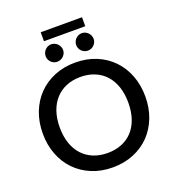

<svg xmlns="http://www.w3.org/2000/svg" viewBox="-173 -1127 1149 1267"><g transform="rotate(-20 402.0 -493.5)"><path d="M762 -360Q762 -280 736 -212.5Q710 -145 662.8 -96.2Q615.5 -47.5 549.2 -20Q483 7.5 402 7.5Q321.5 7.5 255.2 -20Q189 -47.5 141.5 -96.2Q94 -145 68 -212.5Q42 -280 42 -360Q42 -440 68 -507.5Q94 -575 141.5 -624Q189 -673 255.2 -700.5Q321.5 -728 402 -728Q483 -728 549.2 -700.5Q615.5 -673 662.8 -624Q710 -575 736 -507.5Q762 -440 762 -360ZM642.5 -360Q642.5 -422 625.8 -471.5Q609 -521 577.8 -555.5Q546.5 -590 502 -608.5Q457.5 -627 402 -627Q347 -627 302.5 -608.5Q258 -590 226.5 -555.5Q195 -521 178 -471.5Q161 -422 161 -360Q161 -297.5 178 -248Q195 -198.5 226.5 -164.2Q258 -130 302.5 -111.8Q347 -93.5 402 -93.5Q457.5 -93.5 502 -111.8Q546.5 -130 577.8 -164.2Q609 -198.5 625.8 -248Q642.5 -297.5 642.5 -360ZM258 -993.5H548V-930.5H258ZM357 -833.5Q357 -821 352 -810Q347 -799 338.5 -790.8Q330 -782.5 318.5 -777.8Q307 -773 294.5 -773Q282.5 -773 271.5 -777.8Q260.5 -782.5 252.2 -790.8Q244 -799 239.2 -810Q234.5 -821 234.5 -833.5Q234.5 -846 239.2 -857.2Q244 -868.5 252.2 -877Q260.5 -885.5 271.5 -890.5Q282.5 -895.5 294.5 -895.5Q307 -895.5 318.5 -890.5Q330 -885.5 338.5 -877Q347 -868.5 352 -857.2Q357 -846 357 -833.5ZM571.5 -833.5Q571.5 -821 566.5 -810Q561.5 -799 553.2 -790.8Q545 -782.5 534 -777.8Q523 -773 510.5 -773Q497.5 -773 486.5 -777.8Q475.5 -782.5 467 -790.8Q458.5 -799 453.8 -810Q449 -821 449 -833.5Q449 -846 453.8 -857.2Q458.5 -868.5 467 -877Q475.5 -885.5 486.5 -890.5Q497.5 -895.5 510.5 -895.5Q523 -895.5 534 -890.5Q545 -885.5 553.2 -877Q561.5 -868.5 566.5 -857.2Q571.5 -846 571.5 -833.5Z"/></g></svg>

Font: Lato 2
Style: Regular
Weight: 600
Designer: Lukasz Dziedzic with Adam Twardoch and Botio Nikoltchev
Foundry: tyPoland Lukasz Dziedzic
Version: Version 2.015; 2015-08-06; http://www.latofonts.com/